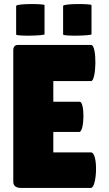

<svg xmlns="http://www.w3.org/2000/svg" viewBox="-20 -920 533 940"><path d="M59 -751C59 -742 198 -745 198 -752V-895C198 -902 59 -903 59 -891ZM289 -751C289 -742 428 -745 428 -752V-895C428 -902 289 -903 289 -891ZM425 0C455 0 462 -174 425 -174H241V-274H368C394 -274 396 -422 370 -422H241V-523H426C452 -523 456 -700 426 -700H68C53 -700 45 -691 45 -674V-31C45 -10 58 0 83 0Z"/></svg>

Font: Lilita 2
Style: Regular
Weight: 400
Designer: Juan Montoreano
Foundry: Juan Montoreano
Version: Version 2.001